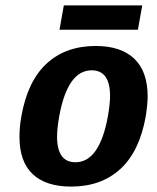

<svg xmlns="http://www.w3.org/2000/svg" viewBox="-20 -680 580 710"><path d="M52 -174Q52 -211 59 -250Q82 -380 152.5 -445Q223 -510 334 -510Q427 -510 476.5 -463Q526 -416 526 -323Q526 -296 519 -250Q496 -120 425 -55Q354 10 243 10Q150 10 101 -36Q52 -82 52 -174ZM379 -250Q387 -296 387 -325Q387 -420 319 -420Q230 -420 199 -250Q191 -204 191 -175Q191 -80 259 -80Q348 -80 379 -250ZM200 -570 216 -660H506L490 -570Z"/></svg>

Font: Scada
Style: Bold Italic
Weight: 700
Italic angle: -10°
Version: Version 4.000